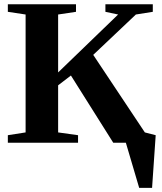

<svg xmlns="http://www.w3.org/2000/svg" viewBox="-20 -675 765 908"><path d="M716.3 -35.6 699.2 213.4H638.2L575.2 0H515.6L315.4 -317.9L254.9 -271.5V-48.8L349.1 -35.6V0H17.1V-35.6L101.1 -48.8V-606.4L17.1 -619.1V-654.8H339.4V-619.1L254.9 -606.4V-332.5L538.6 -606.4L478.5 -619.1V-654.8H702.6V-619.1L622.6 -606.4L420.9 -415.5L665 -48.8Z"/></svg>

Font: Liberation Serif
Style: Bold
Weight: 700
Designer: Steve Matteson
Foundry: Ascender Corporation
Version: Version 2.1.5